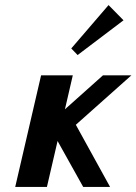

<svg xmlns="http://www.w3.org/2000/svg" viewBox="-20 -737 538 757"><path d="M408 -717 261 -546 286 -520 467 -657ZM236 -306 267 -440H142L40 0H165L207 -181L308 0H414L279 -245L498 -440H386Z"/></svg>

Font: Pfennig
Style: BoldItalic
Weight: 700
Italic angle: -13°
Version: Version 20100423